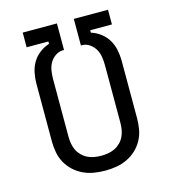

<svg xmlns="http://www.w3.org/2000/svg" viewBox="-110 -824 821 922"><g transform="rotate(-15 300.0 -363.5)"><path d="M300 8Q272 8 244.5 3.5Q217 -1 191.5 -13Q166 -25 145.5 -44Q125 -63 111.5 -87.5Q98 -112 93 -139.5Q88 -167 88 -195V-481Q88 -508 93.5 -535Q99 -562 112.5 -585Q126 -608 148 -625Q170 -642 196 -650V-662H88V-735H258V-603H250Q230 -602 213 -589.5Q196 -577 186.5 -559.5Q177 -542 174 -521.5Q171 -501 171 -481V-195Q171 -178 174 -160.5Q177 -143 184.5 -127.5Q192 -112 204.5 -99.5Q217 -87 232.5 -79.5Q248 -72 265.5 -69Q283 -66 300 -66Q317 -66 334.5 -69Q352 -72 367.5 -79.5Q383 -87 395.5 -99.5Q408 -112 415.5 -127.5Q423 -143 426 -160.5Q429 -178 429 -195V-481Q429 -501 426 -521.5Q423 -542 413.5 -559.5Q404 -577 387 -589.5Q370 -602 350 -603H342V-735H512V-662H404V-650Q430 -642 452 -625Q474 -608 487.5 -585Q501 -562 506.5 -535Q512 -508 512 -481V-195Q512 -167 507 -139.5Q502 -112 488.5 -87.5Q475 -63 454.5 -44Q434 -25 408.5 -13Q383 -1 355.5 3.5Q328 8 300 8Z"/></g></svg>

Font: Iosevka Curly Extended
Style: Regular
Weight: 400
Width: 7
Monospace: yes
Designer: Belleve Invis
Foundry: Belleve Invis
Version: Version 11.1.0; ttfautohint (v1.8.3)